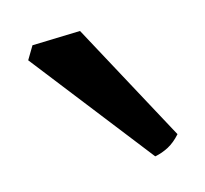

<svg xmlns="http://www.w3.org/2000/svg" viewBox="-39 -786 307 287"><g transform="rotate(-10 114.5 -642.0)"><path d="M14.2 -714.4 24.4 -735.4 98.1 -744.1 214.8 -566.9Q206.5 -555.7 196.8 -549.3Q187 -543 176.3 -540Z"/></g></svg>

Font: Fjord
Style: One
Weight: 400
Designer: Viktoriya Grabowska
Foundry: Viktoriya Grabowska
Version: Version 1.002